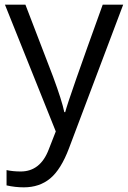

<svg xmlns="http://www.w3.org/2000/svg" viewBox="-20 -555 544 815"><path d="M81.1 240.2Q43.9 240.2 7.8 231.9V167Q34.7 172.9 67.9 172.9Q151.4 172.9 187 79.1L216.8 2.9L1 -535.2H87.9L205.1 -230Q243.7 -125.5 252.9 -79.1H256.8Q270.5 -132.8 416 -535.2H502.9L272.9 74.2Q238.8 164.6 193.1 202.4Q147.5 240.2 81.1 240.2Z"/></svg>

Font: OpenSans
Style: Regular
Weight: 400
Foundry: Ascender Corporation
Version: Version 1.10